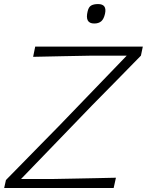

<svg xmlns="http://www.w3.org/2000/svg" viewBox="-20 -948 740 968"><path d="M1 0 10 -40.5Q46 -77 92.5 -124.5Q139 -172 187 -221Q235 -270 276 -311.5L619 -667.5H446.5Q379 -666.5 303.5 -664.8Q228 -663 147 -661.5L157.5 -713H700L690.5 -667.5Q629 -605 567.8 -542.2Q506.5 -479.5 445 -417.5L86 -45.5H243Q291 -46.5 349.2 -47.5Q407.5 -48.5 464.2 -49.8Q521 -51 564.5 -52L553 0ZM455 -829.5Q406.5 -829.5 422 -891.5Q427 -913 439.8 -920.2Q452.5 -927.5 474.5 -927.5Q520 -927.5 509.5 -879Q503.5 -852 490.5 -840.8Q477.5 -829.5 455 -829.5Z"/></svg>

Font: Commissioner Loud ExtraLight
Style: Italic
Weight: 200
Italic angle: -12°
Designer: Kostas Bartsokas
Foundry: Kostas Bartsokas
Version: Version 1.000; ttfautohint (v1.8.3)